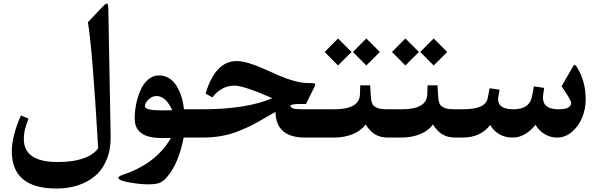

<svg xmlns="http://www.w3.org/2000/svg" viewBox="-20 -791 3429 1104"><path d="M603 -734.4 616.2 -9.3Q617.7 65.9 594.2 124.5Q570.8 183.1 528.1 219.5Q485.4 255.9 429 274.4Q372.6 293 305.2 293Q47.9 293 47.9 78.6Q47.9 -7.3 100.1 -127.4L144 -108.9Q130.4 -73.7 123.8 -47.9Q117.2 -22 117.2 9.3Q117.2 140.6 311.5 140.6Q484.9 140.6 544.4 62Q512.2 -502.9 485.4 -663.1L564.5 -746.6Q574.7 -757.3 579.3 -761.7Q584 -766.1 589.6 -769.5Q595.2 -772.9 597.4 -769.5Q599.6 -766.1 601.3 -758.1Q603 -750 603 -734.4Z M1097.2 0H1036.1Q1007.8 147 942.4 224.6Q919.9 251 898.4 260Q877 269 831.5 269Q788.6 269 724.9 258.3Q661.1 247.6 660.6 231Q660.6 228 667.2 222.9Q673.8 217.8 683.6 214.8Q877 151.4 962.9 2.4H908.2Q830.6 2.4 792.5 -25.4Q754.4 -53.2 754.4 -110.8Q754.4 -150.4 762.9 -192.1Q771.5 -233.9 787.6 -271.5Q803.7 -309.1 831.5 -333.3Q859.4 -357.4 893.6 -357.4Q926.8 -357.4 953.6 -340.1Q980.5 -322.8 997.3 -293.9Q1014.2 -265.1 1024.2 -231.9Q1034.2 -198.7 1037.6 -162.6H1097.2Q1106.4 -162.6 1109.1 -149.9Q1111.8 -137.2 1111.8 -106V-55.7Q1111.8 -24.9 1109.1 -12.5Q1106.4 0 1097.2 0ZM970.2 -157.2Q933.6 -238.8 879.9 -238.8Q855 -238.8 834.2 -219.2Q813.5 -199.7 813.5 -179.7Q813.5 -156.2 910.6 -156.2Q939 -156.2 970.2 -157.2Z M1092.3 -162.6H1144Q1397.9 -162.6 1545.9 -226.6Q1379.9 -298.8 1329.1 -298.8Q1254.4 -298.8 1200.7 -231L1162.1 -253.4Q1218.8 -439.9 1340.3 -439.9Q1372.6 -439.9 1414.1 -427Q1455.6 -414.1 1496.8 -395.5Q1538.1 -377 1580.3 -358.2Q1622.6 -339.4 1668.7 -326.4Q1714.8 -313.5 1753.9 -313.5Q1785.2 -313.5 1791 -310.5Q1794.4 -309.1 1790 -295.4L1739.3 -192.9H1693.4Q1668 -192.9 1649.4 -185.5Q1651.4 -170.9 1667.7 -166.7Q1684.1 -162.6 1733.4 -162.6H1834.5Q1843.8 -162.6 1846.4 -149.9Q1849.1 -137.2 1849.1 -106V-55.7Q1849.1 -25.4 1846.2 -12.7Q1843.3 0 1834.5 0H1733.4Q1566.9 0 1564 -147.5Q1545.4 -137.7 1502.2 -112.3Q1459 -86.9 1428.5 -71.3Q1397.9 -55.7 1352.1 -37.1Q1306.2 -18.6 1254.2 -9.3Q1202.1 0 1144 0H1092.3Q1077.6 0 1074 -12Q1070.3 -23.9 1070.3 -55.2V-106.9Q1070.3 -138.7 1074 -150.6Q1077.6 -162.6 1092.3 -162.6Z M1829.6 -162.6H1902.8Q2047.9 -162.6 2049.8 -249.5L2051.3 -300.3H2108.4L2111.3 -251.5Q2112.3 -233.4 2113.3 -224.1Q2114.3 -214.8 2117.7 -202.6Q2121.1 -190.4 2127.2 -184.6Q2133.3 -178.7 2144 -172.9Q2154.8 -167 2171.1 -164.8Q2187.5 -162.6 2210.4 -162.6H2221.7Q2231 -162.6 2233.6 -149.9Q2236.3 -137.2 2236.3 -106V-55.7Q2236.3 -24.9 2233.6 -12.5Q2231 0 2221.7 0H2210.9Q2166 0 2135.5 -19Q2105 -38.1 2082.5 -75.2Q2056.6 -39.6 2008.8 -19.8Q1960.9 0 1899.4 0H1829.6Q1814.9 0 1811.3 -12Q1807.6 -23.9 1807.6 -55.2V-106.9Q1807.6 -138.7 1811.3 -150.6Q1814.9 -162.6 1829.6 -162.6ZM2001.5 -492.2 1923.8 -414.6 1846.7 -492.2 1923.8 -569.8ZM2009.3 -492.2 2086.4 -569.8 2164.1 -492.2 2086.4 -414.6Z M2216.8 -162.6H2290Q2435.1 -162.6 2437 -249.5L2438.5 -300.3H2495.6L2498.5 -251.5Q2499.5 -233.4 2500.5 -224.1Q2501.5 -214.8 2504.9 -202.6Q2508.3 -190.4 2514.4 -184.6Q2520.5 -178.7 2531.2 -172.9Q2542 -167 2558.3 -164.8Q2574.7 -162.6 2597.7 -162.6H2608.9Q2618.2 -162.6 2620.8 -149.9Q2623.5 -137.2 2623.5 -106V-55.7Q2623.5 -24.9 2620.8 -12.5Q2618.2 0 2608.9 0H2598.1Q2553.2 0 2522.7 -19Q2492.2 -38.1 2469.7 -75.2Q2443.8 -39.6 2396 -19.8Q2348.1 0 2286.6 0H2216.8Q2202.1 0 2198.5 -12Q2194.8 -23.9 2194.8 -55.2V-106.9Q2194.8 -138.7 2198.5 -150.6Q2202.1 -162.6 2216.8 -162.6ZM2388.7 -492.2 2311 -414.6 2233.9 -492.2 2311 -569.8ZM2396.5 -492.2 2473.6 -569.8 2551.3 -492.2 2473.6 -414.6Z M2604 -162.6H2640.1Q2710 -162.6 2744.4 -179Q2778.8 -195.3 2784.7 -229L2795.4 -283.7L2852.5 -274.9L2845.2 -232.9Q2844.2 -224.1 2844.2 -219.7Q2844.2 -162.6 2932.6 -162.6Q3026.4 -162.6 3039.6 -239.3L3049.8 -294.4L3108.9 -285.6L3103 -243.2Q3102.1 -233.4 3102.1 -229.5Q3102.1 -162.6 3191.9 -162.6Q3264.2 -162.6 3264.2 -199.7Q3264.2 -214.4 3209 -294.9L3273.4 -406.2Q3277.3 -413.1 3280.5 -415.8Q3283.7 -418.5 3286.9 -417Q3290 -415.5 3292.7 -411.9Q3295.4 -408.2 3299.8 -400.9Q3347.7 -322.3 3347.7 -218.3Q3347.7 -165 3327.6 -115.5Q3307.6 -65.9 3269 -33Q3230.5 0 3183.1 0Q3145 0 3112.1 -19.5Q3079.1 -39.1 3059.1 -72.8Q2999 0 2927.7 0Q2883.8 0 2850.8 -19.3Q2817.9 -38.6 2798.3 -72.3Q2743.2 0 2640.1 0H2604Q2589.4 0 2585.7 -12Q2582 -23.9 2582 -55.2V-106.9Q2582 -138.7 2585.7 -150.6Q2589.4 -162.6 2604 -162.6Z"/></svg>

Font: Parastoo FD
Style: Bold-FD
Weight: 700
Foundry: Saber Rastikerdar (saber.rastikerdar@gmail.com)
Version: Version 2.0.1